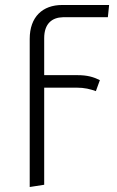

<svg xmlns="http://www.w3.org/2000/svg" viewBox="-20 -543 468 769"><path d="M232 -474H412L417 -523H229C151 -523 99 -476 99 -387V206L157 197V-192H285C320 -192 341 -186 364 -178L380 -222C354 -235 329 -242 290 -242H157V-390C157 -449 189 -473 232 -474Z"/></svg>

Font: FiraGO Light
Style: Regular
Weight: 300
Designer: bBox Type
Foundry: bBox Type GmbH
Version: Version 1.001;PS 001.001;hotconv 1.0.88;makeotf.lib2.5.64775